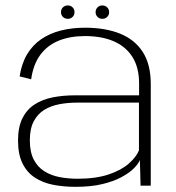

<svg xmlns="http://www.w3.org/2000/svg" viewBox="-20 -700 664 724"><path d="M265.5 4.5Q323 4.5 365.8 -5.8Q408.5 -16 438 -32Q467.5 -48 484.8 -65.2Q502 -82.5 507.5 -96.5L510 0H548.5V-383Q548.5 -457 518.5 -503.8Q488.5 -550.5 433 -573Q377.5 -595.5 300.5 -595.5Q251 -595.5 209 -584.8Q167 -574 135 -552Q103 -530 82.2 -495.2Q61.5 -460.5 54 -412L97.5 -401Q105.5 -457.5 132.2 -493.5Q159 -529.5 201.8 -546.8Q244.5 -564 300.5 -564Q363 -564 408.5 -544.5Q454 -525 479.2 -485.5Q504.5 -446 504.5 -384.5V-340.5H261.5Q217.5 -340.5 178.5 -332.8Q139.5 -325 110.2 -306Q81 -287 64.5 -254Q48 -221 48 -170Q48 -118 64.8 -84Q81.5 -50 111.2 -30.5Q141 -11 180.2 -3.2Q219.5 4.5 265.5 4.5ZM273 -26Q237 -26 204.5 -32.2Q172 -38.5 146.8 -54.5Q121.5 -70.5 107 -98.8Q92.5 -127 92.5 -171Q92.5 -214.5 107.2 -242.5Q122 -270.5 147 -285.8Q172 -301 203.8 -307Q235.5 -313 269 -313H504V-133Q494 -108 465.5 -83Q437 -58 389 -42Q341 -26 273 -26ZM236 -629Q246.5 -629 253.8 -636.2Q261 -643.5 261 -654Q261 -665 253.8 -672.2Q246.5 -679.5 236 -679.5Q224.5 -679.5 217.2 -672.2Q210 -665 210 -654Q210 -643.5 217.2 -636.2Q224.5 -629 236 -629ZM365.5 -629Q377 -629 384.2 -636.2Q391.5 -643.5 391.5 -654Q391.5 -665 384.2 -672.2Q377 -679.5 365.5 -679.5Q355 -679.5 347.8 -672.2Q340.5 -665 340.5 -654Q340.5 -643.5 347.8 -636.2Q355 -629 365.5 -629Z"/></svg>

Font: Anybody SemiExpanded ExtraLight
Style: Regular
Weight: 250
Width: 6
Version: Version 1.113;gftools[0.9.25]